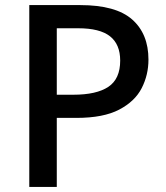

<svg xmlns="http://www.w3.org/2000/svg" viewBox="-20 -734 652 754"><path d="M295 -714Q435 -714 499 -657.5Q563 -601 563 -500Q563 -440 536.5 -388Q510 -336 448 -303.5Q386 -271 280 -271H203V0H95V-714ZM287 -623H203V-362H268Q359 -362 405.5 -393Q452 -424 452 -496Q452 -560 412 -591.5Q372 -623 287 -623Z"/></svg>

Font: Noto Sans Kannada Medium
Style: Regular
Weight: 500
Designer: Jelle Bosma - Monotype Design Team
Foundry: Monotype Imaging Inc.
Version: Version 2.005; ttfautohint (v1.8.4.7-5d5b)